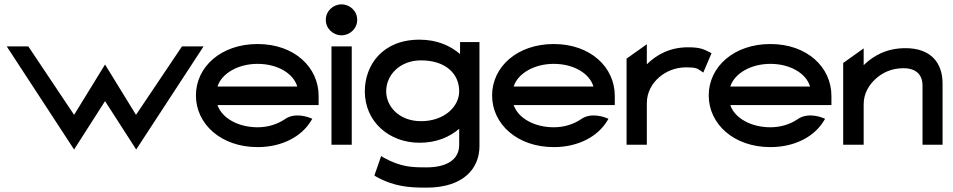

<svg xmlns="http://www.w3.org/2000/svg" viewBox="-20 -664 4375 881"><path d="M11 -451 320 22 462 -200 605 22 914 -451H815L604 -137L462 -368L320 -137L110 -451Z M879 -226C879 -95 994 11 1162 11C1274 11 1363 -37 1407 -109L1413 -119L1403 -123C1402 -123 1336 -152 1287 -117C1253 -94 1210 -80 1162 -80C1073 -80 998 -122 978 -182H1442V-224C1442 -356 1330 -462 1162 -462C994 -462 879 -357 879 -226ZM978 -267C997 -327 1072 -371 1162 -371C1252 -371 1326 -328 1344 -267Z M1475 -573C1475 -533 1508 -502 1547 -502C1586 -502 1619 -533 1619 -573C1619 -613 1586 -644 1547 -644C1508 -644 1475 -613 1475 -573ZM1501 0H1594V-451H1501Z M1654 -245C1654 -104 1767 -9 1905 -9C1985 -9 2043 -36 2087 -73V1C2087 67 2032 104 1937 104C1871 104 1820 103 1740 59L1729 52L1698 141L1705 146C1789 193 1859 197 1937 197C2110 197 2180 106 2180 7V-471H2091V-416C2048 -453 1987 -482 1905 -482C1733 -482 1654 -363 1654 -245ZM1752 -245C1752 -321 1816 -387 1912 -387C2022 -387 2087 -328 2087 -245C2087 -176 2020 -108 1912 -108C1811 -108 1752 -176 1752 -245Z M2238 -226C2238 -95 2353 11 2521 11C2633 11 2722 -37 2766 -109L2772 -119L2762 -123C2761 -123 2695 -152 2646 -117C2612 -94 2569 -80 2521 -80C2432 -80 2357 -122 2337 -182H2801V-224C2801 -356 2689 -462 2521 -462C2353 -462 2238 -357 2238 -226ZM2337 -267C2356 -327 2431 -371 2521 -371C2611 -371 2685 -328 2703 -267Z M2855 0H2948V-190C2948 -241 2972 -281 3004 -309C3033 -334 3075 -355 3129 -355C3173 -355 3180 -350 3197 -338L3207 -331L3245 -420L3237 -424C3210 -437 3196 -447 3137 -447C3053 -447 2993 -413 2948 -369V-461L2855 -395Z M3232 -226C3232 -95 3347 11 3515 11C3627 11 3716 -37 3760 -109L3766 -119L3756 -123C3755 -123 3689 -152 3640 -117C3606 -94 3563 -80 3515 -80C3426 -80 3351 -122 3331 -182H3795V-224C3795 -356 3683 -462 3515 -462C3347 -462 3232 -357 3232 -226ZM3331 -267C3350 -327 3425 -371 3515 -371C3605 -371 3679 -328 3697 -267Z M3849 0H3943V-186C3943 -237 3969 -277 4001 -305C4030 -330 4070 -351 4125 -351C4185 -351 4213 -320 4213 -271V0H4305V-281C4305 -376 4251 -443 4135 -443C4049 -443 3988 -409 3943 -365V-442L3849 -375Z"/></svg>

Font: Charger Pro
Style: ExBdSuExt
Weight: 400
Designer: Jasper
Foundry: Cannot Into Space Fonts
Version: Version 1.09